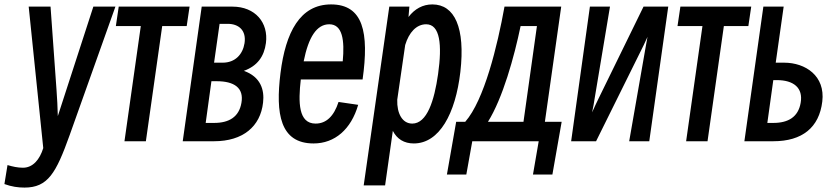

<svg xmlns="http://www.w3.org/2000/svg" viewBox="-79 -610 3786 870"><path d="M236 4 444 -580H344L222 -204C209 -164 196 -124 183 -84C182 -124 180 -164 177 -204L150 -580H51L117 61C101 113 70 150 25 150C1 150 -21 145 -45 138L-59 224C-26 236 3 240 32 240C138 240 175 174 236 4Z M582 30 656 -492H767L780 -580H459L446 -492H559L485 30Z M749 30H891C1022 30 1101 -37 1113 -145C1120 -203 1102 -262 1026 -289C1087 -311 1118 -354 1126 -415C1138 -507 1078 -580 974 -580H835ZM953 -502C1003 -502 1038 -472 1029 -414C1021 -364 987 -326 930 -326H891L916 -502ZM903 -242C982 -242 1027 -212 1015 -144C1004 -80 959 -53 891 -53H853L879 -242Z M1544 -135 1455 -148C1434 -83 1399 -50 1351 -50C1273 -50 1272 -146 1284 -250H1564C1594 -463 1567 -590 1421 -590C1280 -590 1215 -463 1192 -279C1169 -95 1190 40 1342 40C1438 40 1512 -24 1544 -135ZM1413 -500C1473 -500 1483 -428 1474 -332H1297C1319 -442 1356 -500 1413 -500Z M1666 230 1701 -17C1720 20 1752 40 1796 40C1912 40 1985 -95 2007 -284C2030 -485 1981 -590 1880 -590C1837 -590 1800 -570 1772 -533L1776 -580H1685L1569 230ZM1852 -500C1915 -500 1925 -408 1906 -274C1889 -154 1856 -50 1789 -50C1744 -50 1719 -96 1721 -158L1757 -406C1774 -463 1808 -500 1852 -500Z M2336 181H2424L2466 -58H2390L2464 -580H2207C2175 -402 2115 -156 2029 -58H1988L1946 181H2034L2061 30H2362ZM2132 -58C2199 -165 2251 -352 2280 -492H2354L2293 -58Z M2838 -406C2842 -415 2848 -428 2855 -443C2852 -425 2849 -410 2847 -399L2772 30H2863L2949 -580H2837L2632 -161C2625 -146 2614 -124 2604 -101C2609 -124 2613 -146 2615 -161L2685 -580H2594L2509 30H2622Z M3127 30 3201 -492H3312L3325 -580H3004L2991 -492H3104L3030 30Z M3647 -150C3661 -266 3571 -326 3474 -326H3436L3472 -580H3380L3294 30H3425C3556 30 3633 -32 3647 -150ZM3441 -247C3517 -247 3561 -212 3549 -144C3538 -80 3493 -53 3425 -53H3398L3425 -247Z"/></svg>

Font: Smiley Sans Oblique
Style: Regular
Weight: 400
Italic angle: -8°
Designer: oooooohmygosh, Nagisa Chen, Janine Sui, Heda Shi, Jian Li
Foundry: atelierAnchor
Version: Version 2.0.1